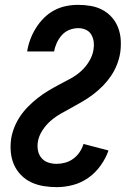

<svg xmlns="http://www.w3.org/2000/svg" viewBox="-20 -763 540 791"><path d="M214 8Q186 8 159 3.5Q132 -1 108.5 -12Q85 -23 66.5 -42Q48 -61 37.5 -85Q27 -109 24.5 -136.5Q22 -164 26 -192Q30 -216 39.5 -239.5Q49 -263 63.5 -284.5Q78 -306 97 -325Q116 -344 136.5 -360Q157 -376 179.5 -389.5Q202 -403 225 -415Q248 -427 271 -439.5Q294 -452 313.5 -469.5Q333 -487 347 -510Q361 -533 365 -557Q368 -574 366 -590.5Q364 -607 356 -620.5Q348 -634 333.5 -640.5Q319 -647 302 -647Q284 -647 266 -640Q248 -633 235 -618.5Q222 -604 214 -586.5Q206 -569 203 -551H92V-552Q96 -577 105 -601Q114 -625 128 -647.5Q142 -670 161 -689Q180 -708 203.5 -720.5Q227 -733 252 -738Q277 -743 302 -743Q329 -743 354.5 -738.5Q380 -734 402.5 -722Q425 -710 441.5 -691Q458 -672 467 -648Q476 -624 477.5 -597.5Q479 -571 475 -544Q471 -520 461.5 -496Q452 -472 437.5 -450.5Q423 -429 404.5 -410Q386 -391 365 -375Q344 -359 322 -346Q300 -333 277 -320.5Q254 -308 231 -295Q208 -282 188.5 -265Q169 -248 154.5 -225.5Q140 -203 136 -179Q133 -160 136.5 -142.5Q140 -125 151 -112Q162 -99 178.5 -93.5Q195 -88 214 -88Q231 -88 249 -93Q267 -98 282.5 -109.5Q298 -121 308.5 -137Q319 -153 324 -170L427 -143Q416 -111 394.5 -81Q373 -51 344 -30.5Q315 -10 281 -1Q247 8 214 8Z"/></svg>

Font: Iosevka Web
Style: Bold Italic
Weight: 700
Italic angle: -9°
Monospace: yes
Designer: Belleve Invis
Foundry: Belleve Invis
Version: Version 28.0.3; ttfautohint (v1.8.3)